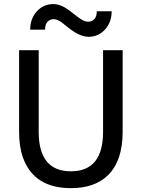

<svg xmlns="http://www.w3.org/2000/svg" viewBox="-20 -930 707 957"><path d="M333.5 -76.2Q493.7 -76.2 493.7 -272.9V-679.7H591.3V-272.9Q591.3 -128.9 518.6 -57.1Q452.6 7.8 333.5 7.8Q149.4 7.8 94.7 -144Q75.2 -197.3 75.2 -272.9V-679.7H172.9V-272.9Q172.9 -76.2 333.5 -76.2ZM130.4 -782.2Q130.4 -837.4 164.1 -874Q197.3 -909.7 245.6 -909.7Q284.7 -909.7 327.6 -876L368.7 -844.7Q398.4 -821.8 418.5 -821.8Q438.5 -821.8 450.4 -835Q462.4 -848.1 462.4 -874H536.6Q536.6 -818.8 502.9 -782.2Q469.7 -746.6 421.4 -746.6Q377 -746.6 318.8 -793.5L298.8 -809.6Q269 -834.5 248.8 -834.5Q228.5 -834.5 216.6 -821.3Q204.6 -808.1 204.6 -782.2Z"/></svg>

Font: Inder
Style: Regular
Weight: 400
Designer: Irina Smirnova
Foundry: Irina Smirnova
Version: Version 1.001